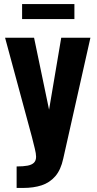

<svg xmlns="http://www.w3.org/2000/svg" viewBox="-20 -764 476 947"><path d="M62 163V57Q95 57 116 53Q137 49 147.5 38.5Q158 28 158 9Q158 -6 151.5 -32Q145 -58 137 -90L5 -578H148L222 -223L282 -578H426L292 18Q280 74 252.5 105.5Q225 137 185.5 150Q146 163 94 163ZM89 -670V-744H347V-670Z"/></svg>

Font: Oswald SemiBold
Style: Regular
Weight: 600
Designer: Vernon Adams
Foundry: Vernon Adams
Version: Version 4.103;gftools[0.9.33.dev8+g029e19f]